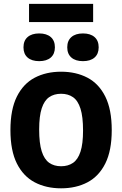

<svg xmlns="http://www.w3.org/2000/svg" viewBox="-20 -978 639 1005"><path d="M299.7 7.7Q221.5 7.7 161.7 -23.7Q101.9 -55.2 68.2 -122.4Q34.6 -189.7 34.6 -297Q34.6 -404.8 68.2 -472.3Q101.9 -539.8 161.7 -571.3Q221.5 -602.7 299.7 -602.7Q378.1 -602.7 437.9 -571.3Q497.7 -539.8 531.3 -472.3Q564.9 -404.8 564.9 -297Q564.9 -189.7 531.3 -122.4Q497.7 -55.2 437.9 -23.7Q378.1 7.7 299.7 7.7ZM299.7 -107.8Q336.4 -107.8 362.2 -125.5Q387.9 -143.1 401.3 -184.1Q414.7 -225 414.7 -294.6Q414.7 -367.1 401.3 -409.3Q387.9 -451.5 362.2 -469.3Q336.4 -487.2 299.7 -487.2Q263.2 -487.2 237.5 -469.5Q211.8 -451.9 198.4 -410.9Q185 -370 185 -300.4Q185 -227.9 198.4 -185.9Q211.8 -143.9 237.5 -125.8Q263.2 -107.8 299.7 -107.8ZM414.3 -657.9Q375.5 -657.9 353.8 -676.7Q332 -695.6 332 -730.3Q332 -765.2 353.8 -784.1Q375.5 -803 414.3 -803Q453.1 -803 474.8 -784.1Q496.5 -765.2 496.5 -730.3Q496.5 -695.6 474.8 -676.7Q453.1 -657.9 414.3 -657.9ZM185.1 -657.9Q146.4 -657.9 124.6 -676.7Q102.9 -695.6 102.9 -730.3Q102.9 -765.2 124.6 -784.1Q146.4 -803 185.1 -803Q223.9 -803 245.7 -784.1Q267.4 -765.2 267.4 -730.3Q267.4 -695.6 245.7 -676.7Q223.9 -657.9 185.1 -657.9ZM132 -862.6V-957.6H467.5V-862.6Z"/></svg>

Font: Encode Sans SC Condensed Thin
Style: Regular
Weight: 100
Width: 3
Designer: Multiple Designers
Foundry: Impallari Type
Version: Version 3.002